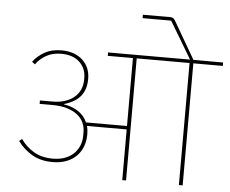

<svg xmlns="http://www.w3.org/2000/svg" viewBox="-60 -993 1277 1064"><g transform="rotate(5 579.0 -461.5)"><path d="M264 -66Q198 -66 150.5 -93.5Q103 -121 70 -166L85 -179Q114 -137 158 -111Q202 -85 264 -85Q303 -85 332.5 -96.5Q362 -108 381.5 -127.5Q401 -147 411 -172.5Q421 -198 421 -226V-246Q421 -274 410 -298.5Q399 -323 375.5 -341.5Q352 -360 317 -370.5Q282 -381 234 -381H165V-400H233Q276 -400 307 -411Q338 -422 358.5 -440.5Q379 -459 389 -483.5Q399 -508 399 -535V-547Q399 -599 362.5 -633.5Q326 -668 260 -668Q213 -668 178 -648.5Q143 -629 120 -597L103 -610Q128 -643 166.5 -665Q205 -687 259 -687Q334 -687 377.5 -647Q421 -607 421 -542Q421 -482 390.5 -445.5Q360 -409 300 -392V-390Q345 -383 379 -361Q413 -339 430 -301H658V-679H518V-698H974L952 -735L851 -904H692V-923H845Q856 -923 861.5 -918.5Q867 -914 872 -906L993 -698H1158V-679H994V0H973V-679H679V0H658V-282H437Q443 -261 443 -236Q443 -200 431.5 -169Q420 -138 397.5 -115Q375 -92 341.5 -79Q308 -66 264 -66Z"/></g></svg>

Font: IBM Plex Sans Devanagari Thin
Style: Regular
Weight: 100
Designer: Mike Abbink, Paul van der Laan, Pieter van Rosmalen, Erin McLaughlin
Foundry: Bold Monday
Version: Version 1.1